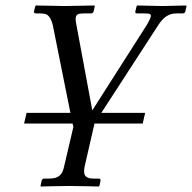

<svg xmlns="http://www.w3.org/2000/svg" viewBox="-20 -451 701 701"><path d="M214 157C208 186 195 201 161 201H142C137 201 133 204 132 209L128 228L129 230C129 230 198 228 233 228C272 228 340 230 340 230L343 228L347 209C348 204 345 201 341 201H322C296 201 287 192 287 174C287 169 288 164 289 157L325 0H501L510 -39H350L557 -358C575 -386 594 -402 624 -402H646C652 -402 655 -404 657 -410L661 -429L660 -431C660 -431 581 -429 572 -429C560 -429 481 -431 481 -431L479 -429L474 -409C474 -406 474 -402 479 -402H508C525 -402 531 -400 531 -393C531 -392 531 -391 530 -389C529 -383 521 -369 516 -360L317 -48L259 -360C257 -370 255 -383 257 -389C259 -398 266 -402 285 -402H313C318 -402 321 -406 322 -410L326 -429L325 -431C325 -431 222 -429 216 -429C203 -429 111 -431 111 -431L109 -429L104 -409C103 -403 109 -402 113 -402H125C139 -402 148 -400 152 -397C164 -389 170 -371 173 -358L237 -39H77L68 0H245L248 12Z"/></svg>

Font: Libertinus Serif
Style: Italic
Weight: 400
Italic angle: -12°
Designer: Philipp H. Poll, Khaled Hosny
Foundry: Caleb Maclennan
Version: Version 7.050;RELEASE